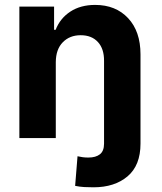

<svg xmlns="http://www.w3.org/2000/svg" viewBox="-20 -573 671 797"><path d="M211.6 -315.3V0H60.4V-545.5H204.5V-449.2H210.9Q229.4 -496.8 271.8 -524.7Q314.3 -552.6 375 -552.6Q460.2 -552.6 511.7 -497.7Q563.2 -442.8 563.2 -347.3V23.4Q563.2 113.6 509.4 159.1Q455.6 204.5 368.3 204.5Q348.7 204.5 329.7 203.5Q310.7 202.4 291.9 198.5L301.8 75.6Q312.1 78.1 323 79.5Q333.8 81 346.9 81Q377.5 81 394.7 67.5Q411.9 54 411.9 23.4V-320.3Q412.3 -370.4 386.4 -398.6Q360.4 -426.8 315 -426.8Q269.2 -426.8 240.6 -397.5Q212 -368.3 211.6 -315.3Z"/></svg>

Font: Inter Zeller
Style: Bold
Weight: 700
Designer: Rasmus Andersson; Joe Bland
Foundry: zeller
Version: Version 3.015;git-dec3a8cb1